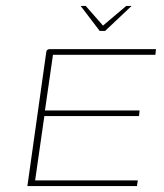

<svg xmlns="http://www.w3.org/2000/svg" viewBox="-20 -625 551 645"><path d="M251 -605H268L326 -539L404 -605H422L333 -521H315ZM72 0 134 -440Q135 -447 135.5 -451Q136 -455 139 -457.5Q142 -460 147 -460H504L502 -441H158L131 -254H449L447 -235H129L98 -19H443L440 0Z"/></svg>

Font: Genos Thin Thin
Style: Italic
Weight: 250
Italic angle: -8°
Version: Version 1.010